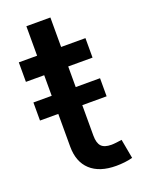

<svg xmlns="http://www.w3.org/2000/svg" viewBox="-131 -735 601 804"><g transform="rotate(-20 169.0 -333.0)"><path d="M306.2 -362.3V-281.7H9.3V-362.3ZM306.2 -541V-454.1H9.3V-541ZM90.8 -672.4H197.8V-146Q197.8 -113.3 211.2 -98.6Q224.6 -84 256.3 -84Q265.1 -84 279.1 -85.7Q293 -87.4 302.7 -88.9L318.4 -2.9Q302.2 1.5 283 3.7Q263.7 5.9 245.1 5.9Q170.9 5.9 130.9 -31Q90.8 -67.9 90.8 -136.2Z"/></g></svg>

Font: Inter 17pt Medium
Style: Regular
Weight: 500
Version: Version 4.001;git-66647c0bb